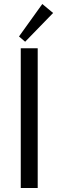

<svg xmlns="http://www.w3.org/2000/svg" viewBox="-20 -942 291 962"><path d="M75.2 0ZM191.9 -921.9 246.1 -877 106 -732.9 75.2 -759.3ZM168.9 -700.2V0H84V-700.2Z"/></svg>

Font: Pfennig
Style: Medium
Weight: 500
Version: Version 20120410 ; ttfautohint (v0.8)